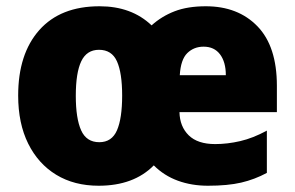

<svg xmlns="http://www.w3.org/2000/svg" viewBox="-20 -583 941 613"><path d="M637 -563Q740 -563 802 -499Q864 -435 864 -309V-225H553Q554 -179 582.5 -151Q611 -123 667 -123Q706 -123 747 -132.5Q788 -142 832 -166V-31Q793 -10 750 0Q707 10 644 10Q592 10 548 -6Q504 -22 471 -55Q407 10 295 10Q217 10 159.5 -25Q102 -60 70 -124.5Q38 -189 38 -278Q38 -411 105.5 -487Q173 -563 298 -563Q400 -563 464 -502Q496 -531 537.5 -547Q579 -563 637 -563ZM630 -434Q599 -434 578 -413.5Q557 -393 554 -343H701Q701 -385 682.5 -409.5Q664 -434 630 -434ZM296 -424Q257 -424 239.5 -387.5Q222 -351 222 -277Q222 -205 239 -167Q256 -129 297 -129Q337 -129 353.5 -167Q370 -205 370 -278Q370 -350 353.5 -387Q337 -424 296 -424Z"/></svg>

Font: Noto Sans Gurmukhi UI SemiCondensed Black
Style: Regular
Weight: 900
Width: 4
Designer: Jelle Bosma - Monotype Design Team
Foundry: Monotype Imaging Inc.
Version: Version 2.004; ttfautohint (v1.8.4.7-5d5b)